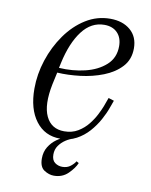

<svg xmlns="http://www.w3.org/2000/svg" viewBox="-82 -611 665 848"><g transform="rotate(10 250.0 -187.0)"><path d="M217 10Q148 10 107.5 -43.5Q67 -97 67 -188Q67 -253 88 -317Q109 -381 146.5 -434Q184 -487 234.5 -518.5Q285 -550 344 -550Q400 -550 434.5 -520.5Q469 -491 469 -439Q469 -389 438.5 -356Q408 -323 359.5 -304Q311 -285 256.5 -278.5Q202 -272 154 -275L142 -220Q123 -126 147 -75.5Q171 -25 229 -25Q264 -25 290.5 -41Q317 -57 335.5 -80.5Q354 -104 365.5 -127Q377 -150 382 -163L397 -204L422 -196L410 -163Q401 -137 384.5 -107Q368 -77 344.5 -50.5Q321 -24 289.5 -7Q258 10 217 10ZM163 -320 158 -297Q219 -293 275 -306.5Q331 -320 367 -352.5Q403 -385 403 -437Q403 -475 381.5 -497Q360 -519 323 -519Q264 -519 223.5 -465.5Q183 -412 163 -320ZM218 176Q196 176 174.5 162Q153 148 153 110Q153 80 167 57.5Q181 35 201.5 20.5Q222 6 240 0H275Q259 4 241.5 15.5Q224 27 212 44Q200 61 200 84Q200 109 214.5 120Q229 131 248 131Q270 131 285 119Q300 107 306 96L317 102Q307 126 281.5 151Q256 176 218 176Z"/></g></svg>

Font: Xanh Mono
Style: Italic
Weight: 400
Italic angle: -12°
Monospace: yes
Designer: Lam Bao, Duy Dao
Foundry: Yellow Type Foundry
Version: Version 3.101; ttfautohint (v1.8.3)